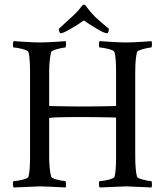

<svg xmlns="http://www.w3.org/2000/svg" viewBox="-20 -829 730 852"><path d="M495.1 -131.8V-303.7Q495.1 -303.7 493.2 -307.6Q401.4 -309.6 348.6 -309.6Q198.2 -309.6 198.2 -304.7V-135.7Q198.2 -79.1 207 -44.9Q209 -38.1 234.4 -31.7Q259.8 -25.4 269.5 -25.4Q272.5 -25.4 272.9 -13.7Q273.4 -2 271.5 2.9Q173.8 -2 158.2 -2Q153.3 -2 41 2.9Q37.1 -1 37.1 -11.7Q37.1 -25.4 41 -25.4Q53.7 -25.4 78.6 -31.2Q103.5 -37.1 106.4 -44.9Q113.3 -71.3 113.3 -131.8V-510.7Q113.3 -571.3 106.4 -597.7Q103.5 -605.5 78.6 -611.8Q53.7 -618.2 41 -618.2Q37.1 -618.2 37.1 -630.9Q37.1 -642.6 41 -646.5Q53.7 -645.5 92.8 -643.1Q131.8 -640.6 158.2 -640.6Q177.7 -640.6 196.3 -641.6Q214.8 -642.6 236.3 -644Q257.8 -645.5 271.5 -646.5Q273.4 -642.6 272.9 -630.4Q272.5 -618.2 269.5 -618.2Q259.8 -618.2 234.4 -611.3Q209 -604.5 207 -597.7Q198.2 -563.5 198.2 -506.8V-361.3L200.2 -358.4Q295.9 -356.4 348.6 -356.4Q405.3 -356.4 493.2 -358.4Q495.1 -360.4 495.1 -362.3V-510.7Q495.1 -571.3 488.3 -597.7Q485.4 -605.5 460.4 -611.8Q435.5 -618.2 422.9 -618.2Q418.9 -618.2 418.9 -630.4Q418.9 -642.6 422.9 -646.5Q434.6 -645.5 474.6 -643.1Q514.6 -640.6 541 -640.6Q559.6 -640.6 578.1 -641.6Q596.7 -642.6 617.7 -644Q638.7 -645.5 652.3 -646.5Q654.3 -640.6 654.3 -631.8Q654.3 -618.2 650.4 -618.2Q640.6 -618.2 615.2 -611.3Q589.8 -604.5 587.9 -597.7Q580.1 -567.4 580.1 -506.8V-135.7Q580.1 -75.2 587.9 -44.9Q589.8 -38.1 615.2 -31.7Q640.6 -25.4 650.4 -25.4Q654.3 -25.4 654.3 -10.7Q654.3 -2.9 652.3 2.9Q554.7 -2 541 -2Q535.2 -2 422.9 2.9Q418.9 -1 418.9 -13.2Q418.9 -25.4 422.9 -25.4Q435.5 -25.4 460.4 -31.2Q485.4 -37.1 488.3 -44.9Q495.1 -71.3 495.1 -131.8ZM454.1 -681.6Q435.5 -681.6 351.6 -738.3Q328.1 -720.7 293.9 -701.2Q259.8 -681.6 251 -681.6Q241.2 -681.6 241.2 -701.2Q245.1 -705.1 266.1 -724.1Q287.1 -743.2 300.8 -755.9Q328.1 -781.2 341.8 -800.8Q348.6 -808.6 351.6 -808.6Q357.4 -808.6 362.3 -800.8Q382.8 -773.4 402.3 -753.9Q415 -742.2 430.2 -729Q445.3 -715.8 454.1 -709Q462.9 -702.1 462.9 -701.2Q462.9 -681.6 454.1 -681.6Z"/></svg>

Font: Crimson Text
Style: Roman
Weight: 400
Version: Version 0.13